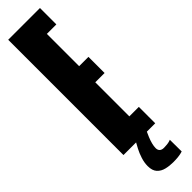

<svg xmlns="http://www.w3.org/2000/svg" viewBox="-296 -651 795 795"><g transform="rotate(-45 101.0 -254.0)"><path d="M8.5 0H194.5V-96H139V-295.5H193.5V-390H139V-579H194.5V-675H8.5ZM133.5 167Q148.5 167 160.5 165.8Q172.5 164.5 180.2 162.5Q188 160.5 189.5 160L189 91Q188.5 91.5 182 93.5Q175.5 95.5 166.5 96.5Q157.5 97.5 148.5 97.5Q136 97.5 129.5 91.5Q123 85.5 123 74Q123 63 126.5 49.5Q130 36 135.8 22Q141.5 8 145.5 0H82.5Q78 8 69.2 24.5Q60.5 41 53.8 62Q47 83 47 103.5Q47 130 59.8 143.8Q72.5 157.5 92.2 162.2Q112 167 133.5 167Z"/></g></svg>

Font: Anybody UltraCondensed
Style: Bold
Weight: 700
Width: 1
Version: Version 1.113;gftools[0.9.25]